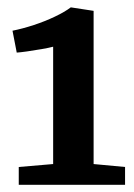

<svg xmlns="http://www.w3.org/2000/svg" viewBox="-20 -925 364 522"><path d="M124.5 -479V-798Q113.5 -795 93.2 -791.5Q73 -788 53.5 -785.2Q34 -782.5 25.5 -782L14 -841.5Q41.5 -847 72 -857Q102.5 -867 129.2 -879.8Q156 -892.5 172.5 -905L234.5 -895.5V-479L320 -471V-422.5H31V-471Z"/></svg>

Font: Merriweather Light 18pt
Style: Bold
Weight: 700
Version: Version 2.100